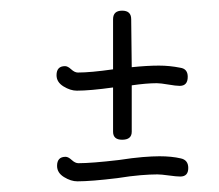

<svg xmlns="http://www.w3.org/2000/svg" viewBox="-20 -398 411 360"><path d="M209 -136Q192 -136 192 -151V-234Q149 -228 124 -228Q112 -228 99 -236Q86 -244 86 -257Q86 -274 102 -274Q107 -274 113.5 -268Q120 -262 126 -262Q150 -262 192 -268V-362Q192 -378 209 -378Q226 -378 226 -362L227 -272Q256 -275 278 -275Q288 -275 298 -274Q308 -273 318 -271Q332 -269 332 -254Q332 -237 317 -237Q310 -237 295.5 -239.5Q281 -242 274 -242Q264 -242 252.5 -241Q241 -240 227 -238V-151Q227 -136 209 -136ZM125 -58Q113 -58 100 -66Q87 -74 87 -87Q87 -104 103 -104Q108 -104 114.5 -98Q121 -92 127 -92Q152 -92 203 -98Q229 -102 247.5 -103.5Q266 -105 279 -105Q302 -105 319 -101Q333 -98 333 -83Q333 -67 318 -67Q311 -67 296.5 -69Q282 -71 275 -71Q262 -71 243.5 -69.5Q225 -68 200 -64Q151 -58 125 -58Z"/></svg>

Font: Send Flowers
Style: Regular
Weight: 400
Designer: Robert E. Leuschke
Foundry: Robert E. Leuschke
Version: Version 1.010; ttfautohint (v1.8.4.7-5d5b)